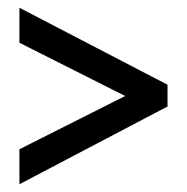

<svg xmlns="http://www.w3.org/2000/svg" viewBox="-20 -654 481 494"><path d="M30 -180V-270L302 -407L30 -544V-634L411 -436V-380Z"/></svg>

Font: Noto Sans Tamil UI ExtraCondensed Medium
Style: Regular
Weight: 500
Width: 2
Designer: Jelle Bosma - Monotype Design Team
Foundry: Monotype Imaging Inc.
Version: Version 2.004; ttfautohint (v1.8.4.7-5d5b)